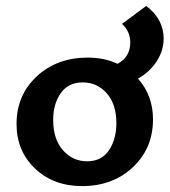

<svg xmlns="http://www.w3.org/2000/svg" viewBox="-20 -623 574 650"><path d="M534 -492Q534 -452 510.5 -415.5Q487 -379 447 -357Q498 -300 498 -219Q498 -121 430 -57Q362 7 258 7Q161 7 98.5 -52.5Q36 -112 36 -203Q36 -301 104.5 -364.5Q173 -428 277 -428Q333 -428 378 -407Q421 -430 421 -479Q421 -517 393 -542L475 -603Q534 -558 534 -492ZM374 -206Q374 -270 341.5 -307Q309 -344 260 -344Q211 -344 185.5 -307.5Q160 -271 160 -217Q160 -152 193 -114.5Q226 -77 275 -77Q324 -77 349 -114.5Q374 -152 374 -206Z"/></svg>

Font: EauTest
Style: Bold
Weight: 700
Designer: Christian Thalmann (Catharsis Fonts)
Version: Version 0.001;PS 000.001;hotconv 1.0.88;makeotf.lib2.5.64775